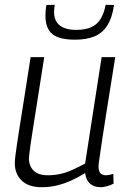

<svg xmlns="http://www.w3.org/2000/svg" viewBox="-20 -773 537 803"><path d="M155 10Q100 10 71 -17.5Q42 -45 42 -91Q42 -101 44 -118.5Q46 -136 50.5 -166.5Q55 -197 62.5 -245Q70 -293 81.5 -364Q93 -435 108 -534H165Q148 -425 136.5 -352.5Q125 -280 118 -235.5Q111 -191 107.5 -167Q104 -143 103 -131Q102 -119 101 -111Q101 -79 120.5 -59.5Q140 -40 180 -40Q207 -40 232 -45.5Q257 -51 282.5 -62.5Q308 -74 336 -89L405 -534H462Q442 -407 428.5 -324.5Q415 -242 408 -193.5Q401 -145 397.5 -121.5Q394 -98 393 -89.5Q392 -81 392 -78Q392 -58 399.5 -49Q407 -40 424 -40Q428 -40 436.5 -41.5Q445 -43 454 -46L455 -5Q443 2 427 6Q411 10 401 10Q374 10 357 -4.5Q340 -19 336 -49Q305 -30 275.5 -17Q246 -4 216.5 3Q187 10 155 10ZM293 -607Q252 -607 224.5 -616.5Q197 -626 183.5 -648.5Q170 -671 170 -708Q170 -719 171 -730.5Q172 -742 174 -752L209 -753Q208 -745 207 -737.5Q206 -730 206 -721Q207 -694 218.5 -678.5Q230 -663 250.5 -655.5Q271 -648 299 -648Q336 -648 361 -659Q386 -670 400.5 -693.5Q415 -717 422 -753L457 -752Q449 -698 428.5 -666Q408 -634 374.5 -620.5Q341 -607 293 -607Z"/></svg>

Font: Georama Light
Style: Italic
Weight: 300
Italic angle: -9°
Designer: Jean-Baptiste Levee
Foundry: Production Type
Version: Version 1.001